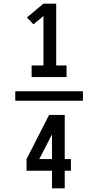

<svg xmlns="http://www.w3.org/2000/svg" viewBox="-20 -868 540 1056"><path d="M154 -444V-508H219V-780L164 -734L128 -772L219 -848H289V-508H346V-444ZM64 -314V-366H436V-314ZM266 168V71H126V7L250 -236H336V7H370V71H336V168ZM266 7V-129L196 7Z"/></svg>

Font: Iosevka SS18
Style: Regular
Weight: 400
Monospace: yes
Designer: Belleve Invis
Foundry: Belleve Invis
Version: Version 25.1.1; ttfautohint (v1.8.4)